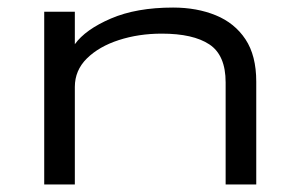

<svg xmlns="http://www.w3.org/2000/svg" viewBox="-20 -488 790 508"><path d="M97 0V-457H178V-371Q206 -410 273.5 -439Q341 -468 438 -468Q501 -468 551 -447.5Q601 -427 629.5 -384Q658 -341 658 -272V0H577V-270Q577 -342 534 -370.5Q491 -399 408 -399Q347 -399 294.5 -382Q242 -365 210 -333.5Q178 -302 178 -258V0Z"/></svg>

Font: Inconsolata ExtraExpanded
Style: Regular
Weight: 400
Width: 8
Monospace: yes
Designer: Raph Levien, Cyreal, Brenton Simpson
Foundry: Raph Levien, Cyreal, Google
Version: Version 3.000; ttfautohint (v1.8.2.53-6de2)